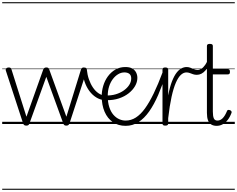

<svg xmlns="http://www.w3.org/2000/svg" viewBox="-20 -1130 2160 1750"><path d="M220 15Q206 15 200 9.5Q194 4 191 -4L34 -484Q29 -496 36 -505.5Q43 -515 60 -515Q71 -515 77 -510.5Q83 -506 85 -496L221 -66L374 -496Q378 -506 384.5 -510.5Q391 -515 403 -515Q414 -515 420 -510.5Q426 -506 429 -496L585 -66L718 -496Q721 -506 727 -510.5Q733 -515 744 -515Q762 -515 768.5 -506Q775 -497 769 -482L613 -4Q610 4 603.5 9.5Q597 15 584 15Q571 15 565.5 9.5Q560 4 557 -4L402 -430L248 -4Q246 4 239.5 9.5Q233 15 220 15ZM0 590H804V600H0ZM0 -20H804V0H0ZM0 -505H804V-500H0ZM0 -1110H804V-1100H0Z M930 -217Q891 -221 856.5 -242.5Q822 -264 795 -300Q768 -336 751.5 -384Q735 -432 730 -490Q730 -496 735.5 -501Q741 -506 749 -507.5Q757 -509 763.5 -507Q770 -505 771 -498Q776 -449 790.5 -407Q805 -365 827 -332.5Q849 -300 876.5 -281Q904 -262 935 -259Q944 -258 947.5 -251.5Q951 -245 950 -236.5Q949 -228 944 -222Q939 -216 930 -217ZM804 590H842V600H804ZM804 -20H842V0H804ZM804 -505H842V-500H804ZM804 -1110H842V-1100H804Z M943 -260Q992 -258 1034.5 -270.5Q1077 -283 1109 -306Q1141 -329 1158.5 -357Q1176 -385 1176 -415Q1176 -444 1159 -457Q1142 -470 1114 -470Q1084 -470 1056.5 -453.5Q1029 -437 1007.5 -408Q986 -379 974 -340.5Q962 -302 962 -257Q962 -197 976 -154Q990 -111 1013.5 -84Q1037 -57 1066 -44Q1095 -31 1125 -31Q1135 -31 1140 -23.5Q1145 -16 1145 -7Q1145 2 1140 9.5Q1135 17 1125 17Q1058 17 1009 -16.5Q960 -50 933.5 -111Q907 -172 907 -254Q907 -300 921 -347.5Q935 -395 963 -433.5Q991 -472 1031 -495.5Q1071 -519 1123 -519Q1162 -519 1185.5 -505.5Q1209 -492 1220.5 -469.5Q1232 -447 1232 -420Q1232 -382 1211 -345.5Q1190 -309 1152.5 -279.5Q1115 -250 1064 -233Q1013 -216 952 -217ZM841 590H1329V600H841ZM841 -20H1329V0H841ZM841 -505H1329V-500H841ZM841 -1110H1329V-1100H841Z M1125 17Q1116 17 1111.5 9.5Q1107 2 1107 -7.5Q1107 -17 1111.5 -24Q1116 -31 1125 -31Q1175 -31 1218.5 -59Q1262 -87 1301.5 -141.5Q1341 -196 1381 -278.5Q1421 -361 1462 -471Q1466 -480 1474.5 -480Q1483 -480 1490.5 -474.5Q1498 -469 1494 -460Q1460 -353 1422 -265Q1384 -177 1339.5 -114Q1295 -51 1242 -17Q1189 17 1125 17ZM1329 590V600ZM1329 -20V0ZM1329 -505V-500ZM1329 -1110V-1100Z M1486 15Q1473 15 1467 10.5Q1461 6 1461 -4V-496Q1461 -506 1467 -510.5Q1473 -515 1486 -515Q1500 -515 1506.5 -510.5Q1513 -506 1513 -496V-260Q1528 -339 1548 -389.5Q1568 -440 1590 -468Q1612 -496 1635 -507.5Q1658 -519 1682 -519Q1693 -519 1698 -511.5Q1703 -504 1702.5 -494.5Q1702 -485 1696.5 -477.5Q1691 -470 1680 -470Q1653 -470 1628.5 -447.5Q1604 -425 1582.5 -375.5Q1561 -326 1543.5 -246.5Q1526 -167 1513 -53V-4Q1513 6 1506.5 10.5Q1500 15 1486 15ZM1329 590H1733V600H1329ZM1329 -20H1733V0H1329ZM1329 -505H1733V-500H1329ZM1329 -1110H1733V-1100H1329Z M1774 -448Q1755 -448 1739.5 -453.5Q1724 -459 1709.5 -464.5Q1695 -470 1678 -470Q1668 -470 1663 -477.5Q1658 -485 1658 -494.5Q1658 -504 1664 -511.5Q1670 -519 1681 -519Q1699 -519 1715.5 -512.5Q1732 -506 1748.5 -499Q1765 -492 1781 -492Q1798 -492 1816 -503.5Q1834 -515 1851.5 -540.5Q1869 -566 1883 -608Q1886 -619 1893.5 -619Q1901 -619 1907.5 -614Q1914 -609 1911 -600Q1889 -530 1853.5 -489Q1818 -448 1774 -448ZM1733 590V600ZM1733 -20V0ZM1733 -505V-500ZM1733 -1110V-1100Z M1955 17Q1926 17 1906 5Q1886 -7 1876 -33Q1866 -59 1866 -101V-711Q1866 -721 1872.5 -725.5Q1879 -730 1893 -730Q1907 -730 1913.5 -725.5Q1920 -721 1920 -711V-500H2056Q2067 -500 2071.5 -494Q2076 -488 2076 -475Q2076 -463 2071.5 -457.5Q2067 -452 2056 -452H1920V-113Q1920 -71 1929 -51Q1938 -31 1962 -31Q1988 -31 2009.5 -52.5Q2031 -74 2049 -118Q2052 -127 2059 -128Q2066 -129 2076 -126Q2086 -122 2089.5 -115Q2093 -108 2090 -101Q2076 -63 2055.5 -37Q2035 -11 2009.5 3Q1984 17 1955 17ZM1733 590H2120V600H1733ZM1733 -20H2120V0H1733ZM1733 -505H2120V-500H1733ZM1733 -1110H2120V-1100H1733Z"/></svg>

Font: Playwrite FR Moderne Guides
Style: Regular
Weight: 400
Designer: Veronika Burian, José Scaglione
Foundry: TypeTogether
Version: Version 1.003